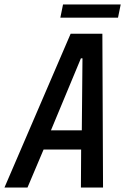

<svg xmlns="http://www.w3.org/2000/svg" viewBox="-55 -839 560 859"><path d="M-35 0 261 -688H403L406 0H307L308 -170H140L68 0ZM173 -256H311L314 -578H307ZM215 -760 227 -819H485L473 -760Z"/></svg>

Font: Saira Condensed Medium
Style: Italic
Weight: 500
Width: 3
Italic angle: -12°
Designer: Hector Gatti with collaboration of the Omnibus-Type team
Foundry: Omnibus-Type
Version: Version 1.101